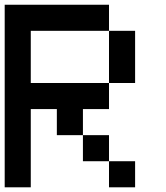

<svg xmlns="http://www.w3.org/2000/svg" viewBox="-20 -798 707 818"><path d="M555.6 -444.4H444.4V-666.7H555.6ZM555.6 0H444.4V-111.1H555.6ZM444.4 -111.1H333.3V-222.2H444.4ZM444.4 -777.8V-666.7H111.1V-444.4H444.4V-333.3H333.3V-222.2H222.2V-333.3H111.1V0H0V-777.8Z"/></svg>

Font: Pixeloid Mono
Style: Regular
Weight: 400
Monospace: yes
Designer: GGBotNet
Foundry: GGBotNet
Version: 0.5